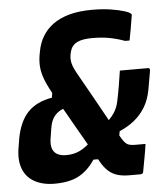

<svg xmlns="http://www.w3.org/2000/svg" viewBox="-52 -755 704 811"><g transform="rotate(-5 300.0 -350.0)"><path d="M281 -448Q304 -408 325 -370Q346 -332 365 -298.5Q384 -265 399 -237Q414 -209 426 -189Q438 -169 445 -156Q457 -137 467.5 -131Q478 -125 501 -125Q507 -125 513.5 -125Q520 -125 526 -125H544Q540 -96 534.5 -67Q529 -38 524 -10Q524 -5 520.5 -2Q517 1 511 1Q504 1 489.5 1Q475 1 463 1Q437 1 415.5 -5Q394 -11 376.5 -26.5Q359 -42 345 -67Q337 -81 324 -104Q311 -127 294 -156.5Q277 -186 257.5 -220Q238 -254 218 -289.5Q198 -325 178 -359Q155 -400 143 -429.5Q131 -459 128.5 -486Q126 -513 132 -544L134 -554Q140 -588 157 -616.5Q174 -645 202 -665.5Q230 -686 271 -697.5Q312 -709 368 -709Q413 -709 447.5 -703.5Q482 -698 504 -691Q526 -684 531 -678Q533 -677 533.5 -674.5Q534 -672 533 -669Q529 -643 524.5 -617.5Q520 -592 515 -566H496Q463 -578 431 -584Q399 -590 360 -590Q329 -590 309.5 -584.5Q290 -579 279 -568Q272 -561 268.5 -553Q265 -545 262 -532Q259 -518 260 -505.5Q261 -493 266 -479.5Q271 -466 281 -448ZM147 9Q97 9 62 -10.5Q27 -30 13 -68Q-1 -106 9 -160L15 -197Q29 -268 65.5 -305.5Q102 -343 167 -354L175 -404L234 -309Q209 -305 192.5 -294Q176 -283 166.5 -266.5Q157 -250 153 -224L147 -186Q140 -146 155.5 -126.5Q171 -107 207 -107Q238 -107 263.5 -119Q289 -131 320 -161L369 -78H319Q289 -33 249.5 -12Q210 9 147 9ZM463 -443Q492 -443 522 -443Q552 -443 581 -443Q587 -443 589 -440Q591 -437 590 -432L576 -352Q568 -309 549 -278Q530 -247 502.5 -225Q475 -203 440 -188L430 -135L382 -224Q404 -242 419.5 -264Q435 -286 441 -316Q448 -349 453 -379.5Q458 -410 463 -443Z"/></g></svg>

Font: RecMonoLinear Nerd Font Mono
Style: Bold Italic
Weight: 700
Italic angle: -10°
Monospace: yes
Version: Version 1.085; ttfautohint (v1.8.4.7-5d5b);Nerd Fonts 3.2.1